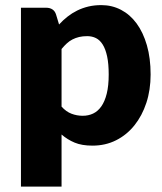

<svg xmlns="http://www.w3.org/2000/svg" viewBox="-20 -548 618 733"><path d="M60 164.5V-518.5H156Q170.5 -518.5 180.2 -512Q190 -505.5 194 -492.5L205.5 -454.5Q220.5 -471 237.8 -484.5Q255 -498 274.8 -507.8Q294.5 -517.5 317.2 -523Q340 -528.5 367 -528.5Q407.5 -528.5 442 -510.5Q476.5 -492.5 501.5 -458.5Q526.5 -424.5 540.8 -375.2Q555 -326 555 -263.5Q555 -205 538.8 -155.5Q522.5 -106 493.2 -69.5Q464 -33 423.2 -12.5Q382.5 8 333 8Q292.5 8 265 -3.5Q237.5 -15 215 -34.5V164.5ZM313 -410Q296 -410 282.2 -406.8Q268.5 -403.5 256.8 -397.5Q245 -391.5 235 -382.2Q225 -373 215 -361V-141Q232.5 -121.5 253 -113.8Q273.5 -106 296 -106Q317.5 -106 335.5 -114.5Q353.5 -123 366.8 -141.8Q380 -160.5 387.5 -190.5Q395 -220.5 395 -263.5Q395 -304.5 389 -332.5Q383 -360.5 372.2 -377.8Q361.5 -395 346.5 -402.5Q331.5 -410 313 -410Z"/></svg>

Font: LatoHex
Style: Regular
Weight: 900
Designer: Lukasz Dziedzic
Foundry: tyPoland Lukasz Dziedzic
Version: Version 1.104; Western+Polish opensource